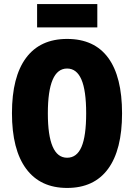

<svg xmlns="http://www.w3.org/2000/svg" viewBox="-20 -917 661 947"><path d="M582 -358Q582 -178 513 -84Q444 10 311 10Q179 10 109 -84.5Q39 -179 39 -359Q39 -538 108.5 -631.5Q178 -725 311 -725Q445 -725 513.5 -632Q582 -539 582 -358ZM216 -358Q216 -139 311 -139Q359 -139 382 -192.5Q405 -246 405 -358Q405 -471 381.5 -525Q358 -579 311 -579Q216 -579 216 -358ZM460 -897V-782H163V-897Z"/></svg>

Font: Noto Sans Thai Looped ExtraCondensed Black
Style: Regular
Weight: 900
Width: 2
Designer: Sasikarn Vongin, Ben Mitchell
Foundry: The Fontpad Ltd
Version: Version 1.001; ttfautohint (v1.8.4.7-5d5b)